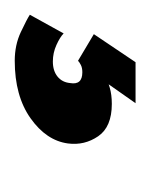

<svg xmlns="http://www.w3.org/2000/svg" viewBox="-46 -50 208 267"><g transform="rotate(90 58.5 84.0)"><path d="M9 168Q-13 168 -31 159.5Q-49 151 -55 147L-29 100Q-24 105 -13 110Q-2 115 10 115Q23 115 31 108.5Q39 102 40 91Q43 74 25 74Q19 74 15 76Q11 78 9 80L-28 58L11 0H68L35 47L29 43Q36 39 46 36Q56 33 69 33Q101 33 114 52Q127 71 124 94Q120 124 89 146Q58 168 9 168Z"/></g></svg>

Font: Alumni Sans Black
Style: Italic
Weight: 900
Italic angle: -8°
Version: Version 1.016